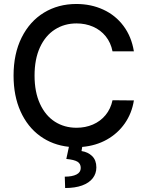

<svg xmlns="http://www.w3.org/2000/svg" viewBox="-20 -737 743 974"><path d="M368.2 -618.2Q306.6 -618.2 258.3 -587.2Q210 -556.2 182.6 -496.6Q155.3 -437 155.3 -353.5Q155.3 -270 182.9 -210.2Q210.4 -150.4 258.5 -119.6Q306.6 -88.9 368.2 -88.9Q413.1 -88.9 451.2 -105.2Q489.3 -121.6 515.4 -153.1Q541.5 -184.6 550.8 -228.5L659.2 -227.5Q648.9 -162.6 613.3 -111.3Q577.6 -60.1 522 -28.8Q466.3 2.4 397 8.3L393.6 29.3Q426.3 34.2 447.5 54.9Q468.8 75.7 468.8 112.3Q468.8 143.6 450.4 167.2Q432.1 190.9 396.5 203.9Q360.8 216.8 310.5 216.8L308.6 159.2Q346.2 159.2 367.9 148.2Q389.6 137.2 389.6 115.2Q389.6 93.3 373 83.3Q356.4 73.2 316.4 69.3L329.6 7.8Q246.6 -1 183.1 -47.1Q119.6 -93.3 84.2 -171.9Q48.8 -250.5 48.8 -353.5Q48.8 -464.4 89.8 -546.6Q130.9 -628.9 203.1 -672.9Q275.4 -716.8 367.2 -716.8Q441.9 -716.8 503.9 -688.2Q565.9 -659.7 606.4 -605.5Q647 -551.3 659.2 -476.6H550.8Q542 -521 516.1 -553Q490.2 -585 451.9 -601.6Q413.6 -618.2 368.2 -618.2Z"/></svg>

Font: Pretendard GOV Medium
Style: Regular
Weight: 500
Designer: Base glyphs from Inter by Rasmus Andersson; Hangeul glyphs from Noto Sans CJK(Source Han Sans) by Jang Soo-young and Kan
Foundry: Kil Hyung-jin
Version: Version 1.309